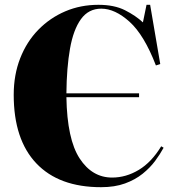

<svg xmlns="http://www.w3.org/2000/svg" viewBox="-20 -764 725 798"><path d="M400 14Q225 14 131 -85Q37 -184 37 -370Q37 -453 64 -522Q91 -591 139.5 -640.5Q188 -690 251.5 -717Q315 -744 389 -744Q455 -744 499.5 -721.5Q544 -699 574 -671L589 -744H604L646 -498L628 -492Q579 -619 518.5 -673.5Q458 -728 401 -728Q348 -728 316.5 -684.5Q285 -641 271 -562Q257 -483 256 -376H558V-360H256Q259 -185 311 -105.5Q363 -26 446 -26Q504 -26 557 -58Q610 -90 650 -156L660 -150Q646 -124 625 -95.5Q604 -67 573 -42Q542 -17 499.5 -1.5Q457 14 400 14Z"/></svg>

Font: Literata 72pt ExtraBold
Style: Regular
Weight: 800
Designer: Latin by Veronika Burian and Jose Scaglione. Greek by Irene Vlachou. Cyrillic by Vera Evstafieva.
Foundry: TypeTogether
Version: Version 3.002